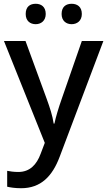

<svg xmlns="http://www.w3.org/2000/svg" viewBox="-20 -807 567 1016"><path d="M116 -733C116 -697 139 -679 169 -679C197 -679 222 -697 222 -733C222 -772 197 -787 169 -787C139 -787 116 -772 116 -733ZM306 -733C306 -697 330 -679 359 -679C388 -679 413 -697 413 -733C413 -772 388 -787 359 -787C330 -787 306 -772 306 -733ZM1 -590 217 -51 195 7C174 64 138 103 77 103C54 103 32 100 18 97V181C35 185 59 189 92 189C196 189 257 126 296 22L527 -590H413L307 -285C290 -237 275 -187 268 -153H264C258 -195 244 -237 227 -284L115 -590Z"/></svg>

Font: Noto Sans Tamil UI Medium
Style: Regular
Weight: 500
Designer: Jelle Bosma - Monotype Design Team
Foundry: Monotype Imaging Inc.
Version: Version 2.004